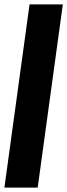

<svg xmlns="http://www.w3.org/2000/svg" viewBox="-30 -851 305 871"><path d="M-10 0 104 -831H255L141 0Z"/></svg>

Font: Merriweather 144pt ExtraBold
Style: Italic
Weight: 800
Italic angle: -7.8°
Version: Version 2.101